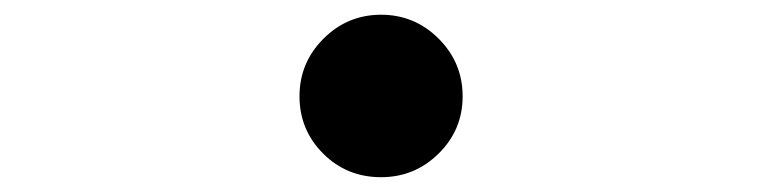

<svg xmlns="http://www.w3.org/2000/svg" viewBox="-20 -482 1040 262"><path d="M611.3 -350.6Q611.3 -304.7 578.6 -272.5Q545.9 -240.2 500 -240.2Q453.1 -240.2 420.9 -272.5Q388.7 -304.7 388.7 -350.6Q388.7 -396.5 421.4 -429.2Q454.1 -461.9 500 -461.9Q545.9 -461.9 578.6 -429.2Q611.3 -396.5 611.3 -350.6Z"/></svg>

Font: TaiwanPearl
Style: Regular
Weight: 400
Version: Version 2.102